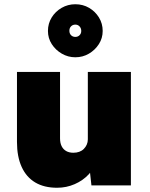

<svg xmlns="http://www.w3.org/2000/svg" viewBox="-20 -874 709 905"><path d="M249 11Q188 11 146 -14Q104 -39 82 -87.5Q60 -136 60 -205V-535H263V-222Q263 -200 270.5 -185Q278 -170 292 -162Q306 -154 326 -154Q341 -154 353.5 -158.5Q366 -163 375 -172Q384 -181 389 -192.5Q394 -204 394 -217V-535H597V0H411L399 -108L437 -120Q426 -82 398.5 -52.5Q371 -23 332 -6Q293 11 249 11ZM335 -604Q301 -604 271.5 -621Q242 -638 224 -666Q206 -694 206 -728Q206 -763 223.5 -791.5Q241 -820 270.5 -837Q300 -854 335 -854Q371 -854 400 -837Q429 -820 446.5 -791.5Q464 -763 464 -728Q464 -694 446 -666Q428 -638 399 -621Q370 -604 335 -604ZM335 -700Q347 -700 355 -708Q363 -716 363 -728Q363 -741 355 -749.5Q347 -758 335 -758Q323 -758 315 -750Q307 -742 307 -729Q307 -716 315 -708Q323 -700 335 -700Z"/></svg>

Font: Lexend Deca Black
Style: Regular
Weight: 900
Designer: Bonnie Shaver-Troup, Thomas Jockin
Foundry: Lexend
Version: Version 1.007